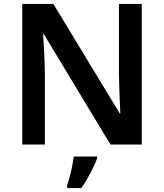

<svg xmlns="http://www.w3.org/2000/svg" viewBox="-20 -734 833 975"><path d="M700 0H541L203 -560H199Q202 -515 204.5 -463.5Q207 -412 208 -360V0H93V-714H251L588 -158H591Q589 -198 587 -250Q585 -302 584 -351V-714H700ZM473 71Q462 101 440.5 142.5Q419 184 393 221H321V208Q327 190 334 163.5Q341 137 346.5 109.5Q352 82 355 61H473Z"/></svg>

Font: Noto Sans SemiBold
Style: Regular
Weight: 600
Designer: Monotype Design Team
Foundry: Monotype Imaging Inc.
Version: Version 2.007